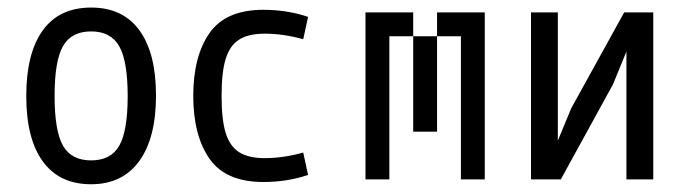

<svg xmlns="http://www.w3.org/2000/svg" viewBox="-20 -470 1790 503"><path d="M218.8 12.7Q135.7 12.7 92.3 -46.9Q48.8 -106.4 48.8 -218.3Q48.8 -330.1 91.8 -390.1Q134.8 -450.2 218.8 -450.2Q301.8 -450.2 345.2 -390.6Q388.7 -331.1 388.7 -219.7Q388.7 -108.4 344.7 -47.9Q300.8 12.7 218.8 12.7ZM218.8 -49.8Q270.5 -49.8 292.5 -88.4Q314.5 -127 314.5 -218.3Q314.5 -309.6 292.5 -348.6Q270.5 -387.7 218.8 -387.7Q167 -387.7 145 -349.1Q123 -310.5 123 -218.8Q123 -127 145 -88.4Q167 -49.8 218.8 -49.8Z M774.4 -367.2Q721.7 -381.8 673.8 -381.8Q630.9 -381.8 606.4 -366.2Q582 -350.6 571.3 -315.9Q560.5 -281.2 560.5 -218.8Q560.5 -156.2 571.3 -121.6Q582 -86.9 606.4 -71.3Q630.9 -55.7 673.8 -55.7Q721.7 -55.7 774.4 -70.3L787.1 -11.7Q732.4 6.8 669.9 6.8Q571.3 6.8 528.8 -54.2Q486.3 -115.2 486.3 -218.8Q486.3 -322.3 528.8 -383.3Q571.3 -444.3 669.9 -444.3Q732.4 -444.3 787.1 -425.8Z M1000 -437.5V-375H937.5V-437.5ZM1000 -375V-312.5H937.5V-375ZM1000 -312.5V-250H937.5V-312.5ZM1000 -250V-187.5H937.5V-250ZM1000 -187.5V-125H937.5V-187.5ZM1000 -125V-62.5H937.5V-125ZM1000 -62.5V0H937.5V-62.5ZM1250 -62.5V0H1187.5V-62.5ZM1250 -125V-62.5H1187.5V-125ZM1250 -187.5V-125H1187.5V-187.5ZM1250 -250V-187.5H1187.5V-250ZM1250 -312.5V-250H1187.5V-312.5ZM1250 -375V-312.5H1187.5V-375ZM1250 -437.5V-375H1187.5V-437.5ZM1062.5 -437.5V-375H1000V-437.5ZM1187.5 -437.5V-375H1125V-437.5ZM1125 -375V-312.5H1062.5V-375ZM1125 -312.5V-250H1062.5V-312.5ZM1125 -250V-187.5H1062.5V-250ZM1125 -187.5V-125H1062.5V-187.5Z M1371.1 -437.5H1441.4V-101.6L1476.6 -186.5L1615.2 -437.5H1691.4V0H1621.1V-335L1585.9 -249L1449.2 0H1371.1Z"/></svg>

Font: Sudo Variable
Style: Regular
Weight: 400
Monospace: yes
Designer: Jens Kutilek
Foundry: Jens Kutilek
Version: Version 0.040